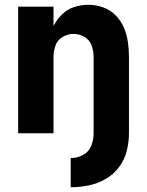

<svg xmlns="http://www.w3.org/2000/svg" viewBox="-20 -558 616 804"><path d="M276 226Q314 226 351 218.5Q388 211 421.5 192Q455 173 478 142.5Q501 112 510.5 75Q520 38 520 0V-320Q520 -351 515.5 -382.5Q511 -414 498.5 -443Q486 -472 463.5 -494.5Q441 -517 411 -527.5Q381 -538 350 -538Q320 -538 290.5 -528.5Q261 -519 239.5 -497.5Q218 -476 204 -449V-530H56V0H204V-320Q204 -344 212.5 -367.5Q221 -391 242.5 -403.5Q264 -416 288 -416Q312 -416 333.5 -403.5Q355 -391 363.5 -367.5Q372 -344 372 -320V0Q372 27 362 52.5Q352 78 327.5 91Q303 104 276 104Z"/></svg>

Font: Iosevka Sparkle Heavy
Style: Regular
Weight: 900
Designer: Belleve Invis
Foundry: Belleve Invis
Version: Version 4.5.0; ttfautohint (v1.8.3)